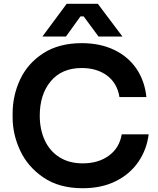

<svg xmlns="http://www.w3.org/2000/svg" viewBox="-20 -980 839 1019"><path d="M47 -356V-378Q47 -473 87 -558.5Q127 -644 210 -697.5Q293 -751 414 -751Q511 -751 585.5 -715.5Q660 -680 704 -615.5Q748 -551 757 -465H614Q602 -539 548 -579Q494 -619 414 -619Q308 -619 249.5 -549Q191 -479 191 -366Q191 -293 217.5 -235.5Q244 -178 295.5 -145.5Q347 -113 419 -113Q502 -113 558 -154Q614 -195 626 -267H769Q759 -187 715 -122Q671 -57 595.5 -19Q520 19 419 19Q294 19 210.5 -38Q127 -95 87 -181Q47 -267 47 -356ZM334 -960H499L630 -786H503L424 -893H407L330 -786H205Z"/></svg>

Font: Sora-SIA SemiBold
Style: Regular
Weight: 600
Designer: Jonathan Barnbrook, Julián Moncada
Foundry: Barnbrook Fonts
Version: Version 2.000